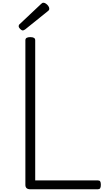

<svg xmlns="http://www.w3.org/2000/svg" viewBox="-20 -1387 789 1407"><path d="M202 0Q166 0 166 -32V-1092Q166 -1104 175 -1109.5Q184 -1115 202 -1115Q220 -1115 229 -1109.5Q238 -1104 238 -1092V-65H697Q709 -65 714 -58Q719 -51 719 -33Q719 -15 714 -7.5Q709 0 697 0ZM148 -1164Q138 -1164 127.5 -1175Q117 -1186 117 -1194Q117 -1198 118 -1202Q119 -1206 124 -1210L280 -1357Q285 -1361 288.5 -1364Q292 -1367 298 -1367Q307 -1367 317 -1360Q327 -1353 334 -1343Q341 -1333 341 -1324Q341 -1318 339 -1314Q337 -1310 329 -1304L165 -1172Q159 -1168 155 -1166Q151 -1164 148 -1164Z"/></svg>

Font: Playwrite FR Moderne Light
Style: Regular
Weight: 300
Version: Version 1.002